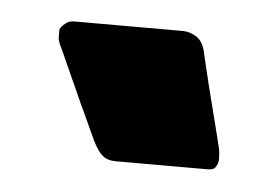

<svg xmlns="http://www.w3.org/2000/svg" viewBox="-28 -889 332 228"><g transform="rotate(5 138.0 -775.5)"><path d="M234.4 -732.4Q235.4 -727.5 237.3 -720.7Q238.3 -714.8 238.3 -709Q238.3 -703.1 235.4 -699.2Q233.4 -695.3 225.6 -695.3Q189.5 -695.3 116.2 -695.3Q106.4 -695.3 100.6 -700.2Q94.7 -705.1 88.9 -716.8Q72.3 -752 40 -824.2Q37.1 -829.1 36.1 -835Q36.1 -837.9 36.1 -840.8Q36.1 -842.8 36.1 -845.7Q38.1 -849.6 42 -852.5Q45.9 -856.4 52.7 -856.4Q95.7 -856.4 181.6 -856.4Q190.4 -856.4 198.2 -851.6Q206.1 -846.7 209 -835Q216.8 -800.8 234.4 -732.4Z"/></g></svg>

Font: Cocogoose
Style: Regular
Weight: 400
Designer: Cosimo Lorenzo Pancini
Version: Version 1.000